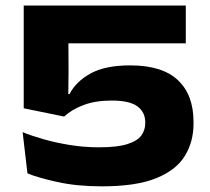

<svg xmlns="http://www.w3.org/2000/svg" viewBox="-20 -659 763 696"><path d="M349 16.5Q259.5 16.5 188.2 0.8Q117 -15 79.5 -30.5L62 -180Q93.5 -167 137.2 -154.5Q181 -142 232.5 -133.5Q284 -125 339 -125Q406 -125 442.2 -136.8Q478.5 -148.5 492.5 -168.2Q506.5 -188 506.5 -212V-215.5Q506.5 -252.5 478 -273.5Q449.5 -294.5 385 -294.5Q325.5 -294.5 282.8 -278.2Q240 -262 212.5 -236.5L66 -266.5V-639H653.5V-502H228L228.5 -400.5L227.5 -318H232Q255 -363 308 -392.5Q361 -422 452.5 -422Q568 -422 624.8 -368.5Q681.5 -315 681.5 -218V-210Q681.5 -146 650.5 -94.5Q619.5 -43 546.8 -13.2Q474 16.5 349 16.5Z"/></svg>

Font: Anek Latin Expanded
Style: Bold
Weight: 700
Width: 7
Designer: Yesha Goshar
Foundry: Ek Type
Version: Version 1.003